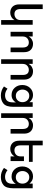

<svg xmlns="http://www.w3.org/2000/svg" viewBox="1766 -2580 1047 4620"><g transform="rotate(90 2290.0 -269.5)"><path d="M463 -244V-532H575V227H463V-97Q436 -48 388.5 -20Q341 8 286 8Q241 8 204 -6Q167 -20 140.5 -47Q114 -74 99.5 -114Q85 -154 85 -206V-773H197V-240Q197 -93 319 -93Q376 -93 420 -131Q463 -168 463 -244Z M857 -288V0H745V-532H857V-435Q884 -484 931.5 -512Q979 -540 1034 -540Q1124 -540 1179.5 -485Q1235 -430 1235 -326V0H1123V-292Q1123 -439 1001 -439Q943 -439 900 -400.5Q857 -362 857 -288Z M1517 -288V227H1405V-532H1517V-435Q1544 -484 1591.5 -512Q1639 -540 1694 -540Q1739 -540 1776 -526Q1813 -512 1839.5 -485Q1866 -458 1880.5 -418Q1895 -378 1895 -326V0H1783V-292Q1783 -439 1661 -439Q1603 -439 1560 -400Q1517 -363 1517 -288Z M2550 -532V-68Q2550 106 2473.5 170Q2397 234 2277 234Q2157 234 2060 159L2113 74Q2191 133 2270.5 133Q2350 133 2396.5 90.5Q2443 48 2443 -59V-127Q2418 -80 2371.5 -52Q2325 -24 2267 -24Q2161 -24 2093 -98Q2025 -172 2025 -282Q2025 -392 2093 -466Q2161 -540 2266.5 -540Q2372 -540 2438 -453V-532ZM2135 -286Q2135 -221 2175.5 -173.5Q2216 -126 2284.5 -126Q2353 -126 2395.5 -172Q2438 -218 2438 -286.5Q2438 -355 2395 -402.5Q2352 -450 2284 -450Q2216 -450 2175.5 -401Q2135 -352 2135 -286Z M2817 -288V227H2705V-532H2817V-435Q2844 -484 2891.5 -512Q2939 -540 2994 -540Q3039 -540 3076 -526Q3113 -512 3139.5 -485Q3166 -458 3180.5 -418Q3195 -378 3195 -326V0H3083V-292Q3083 -439 2961 -439Q2903 -439 2860 -400Q2817 -363 2817 -288Z M3477 -442V-240Q3477 -93 3599 -93Q3656 -93 3700 -131Q3743 -170 3743 -244V-322H3855V0H3743V-97Q3716 -48 3668.5 -20Q3621 8 3566 8Q3521 8 3484 -6Q3447 -20 3420.5 -47Q3394 -74 3379.5 -114Q3365 -154 3365 -206V-773H3477V-532H3875V-442Z M4510 -532V-68Q4510 106 4433.5 170Q4357 234 4237 234Q4117 234 4020 159L4073 74Q4151 133 4230.5 133Q4310 133 4356.5 90.5Q4403 48 4403 -59V-127Q4378 -80 4331.5 -52Q4285 -24 4227 -24Q4121 -24 4053 -98Q3985 -172 3985 -282Q3985 -392 4053 -466Q4121 -540 4226.5 -540Q4332 -540 4398 -453V-532ZM4095 -286Q4095 -221 4135.5 -173.5Q4176 -126 4244.5 -126Q4313 -126 4355.5 -172Q4398 -218 4398 -286.5Q4398 -355 4355 -402.5Q4312 -450 4244 -450Q4176 -450 4135.5 -401Q4095 -352 4095 -286Z"/></g></svg>

Font: Montserrat_am3
Style: Regular
Weight: 400
Designer: Julieta Ulanovsky
Foundry: Julieta Ulanovsky, Armenina letters added by Vahan Hovhannisyan
Version: Version 2.001